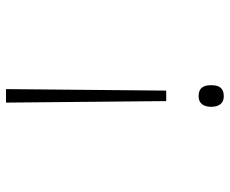

<svg xmlns="http://www.w3.org/2000/svg" viewBox="-83 -498 766 640"><g transform="rotate(90 300.0 -178.0)"><path d="M301 -541C272 -541 264 -524 264 -499C264 -474 272 -457 301 -457C325 -457 336 -474 336 -499C336 -524 325 -541 301 -541ZM317 -349H282L277 185H322Z"/></g></svg>

Font: Noto Sans Mono ExtraLight
Style: Regular
Weight: 200
Designer: Monotype Design Team
Foundry: Monotype Imaging Inc.
Version: Version 2.014